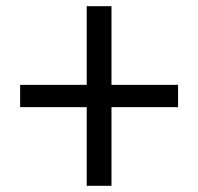

<svg xmlns="http://www.w3.org/2000/svg" viewBox="-20 -600 640 620"><path d="M260 0V-254H45V-326H260V-580H340V-326H555V-254H340V0Z"/></svg>

Font: M PLUS Code Latin 60
Style: Regular
Weight: 400
Width: 7
Monospace: yes
Designer: Coji Morishita
Foundry: UNDERFOREST DESIGN
Version: Version 1.005; ttfautohint (v1.8.3)